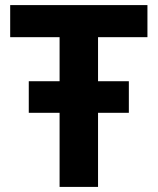

<svg xmlns="http://www.w3.org/2000/svg" viewBox="-20 -734 619 754"><path d="M214 -291H93V-415H214V-588H20V-714H559V-588H365V-415H486V-291H365V0H214Z"/></svg>

Font: OpenSansMMV
Style: Bold
Weight: 700
Foundry: Ascender Corporation
Version: Version 4.001